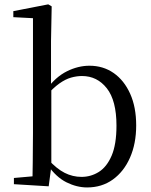

<svg xmlns="http://www.w3.org/2000/svg" viewBox="-20 -825 678 860"><path d="M42.3 0V-27.8L125.7 -35.2Q126.7 -63.6 126.7 -98.1Q126.7 -132.5 127.2 -166.9Q127.7 -201.3 127.7 -228.5V-743.5L39.7 -748.1V-775.1L196.1 -805.5L211.5 -796.5L208.5 -641V-437.1L209.9 -427.1V-81.2V-79.9L198.1 9.5ZM370.2 14.6Q324.1 14.6 277.7 -8.4Q231.3 -31.5 193.2 -86.3H182.2L195.3 -111.1Q233.7 -68.9 269.6 -50.8Q305.4 -32.7 345.1 -32.7Q387.2 -32.7 422.8 -55Q458.4 -77.4 480.1 -127.9Q501.7 -178.5 501.7 -262.4Q501.7 -374.7 458.4 -429.6Q415.1 -484.5 347.3 -484.5Q323.5 -484.5 298.2 -477.4Q272.9 -470.2 245.7 -450.9Q218.6 -431.5 186.2 -395.4L175.4 -424.4H188.1Q229.3 -480.6 279.6 -505.6Q329.8 -530.6 380.7 -530.6Q442.1 -530.6 488.9 -498Q535.8 -465.4 562.9 -405.4Q590 -345.3 590 -263.2Q590 -181.9 562.4 -119.1Q534.8 -56.3 485.4 -20.8Q436.1 14.6 370.2 14.6Z"/></svg>

Font: Noto Serif SC
Style: Regular
Weight: 200
Designer: Ryoko NISHIZUKA 西塚涼子 (kana & ideographs); Frank Grießhammer (Latin, Greek & Cyrillic); Wenlong ZHANG 张文龙 (bopomofo); San
Foundry: Adobe
Version: Version 2.001;hotconv 1.1.0;makeotfexe 2.6.0